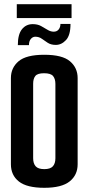

<svg xmlns="http://www.w3.org/2000/svg" viewBox="-20 -889 422 915"><path d="M191 6Q108 6 70 -24Q32 -54 32 -106V-517Q32 -566 68.5 -597Q105 -628 191 -628Q277 -628 313.5 -597Q350 -566 350 -517V-106Q350 -55 312 -24.5Q274 6 191 6ZM191 -83Q220 -83 232 -96.5Q244 -110 244 -135V-489Q244 -513 233 -526.5Q222 -540 190 -540Q159 -540 148.5 -527Q138 -514 138 -490V-135Q138 -110 150 -96.5Q162 -83 191 -83ZM65 -674Q65 -725 84.5 -749.5Q104 -774 136 -774Q159 -774 175.5 -765Q192 -756 206.5 -747Q221 -738 236 -738Q251 -738 259.5 -748.5Q268 -759 268 -775H316Q316 -721 294.5 -698Q273 -675 246 -675Q223 -675 207.5 -685Q192 -695 179 -704.5Q166 -714 148 -714Q136 -714 127 -703.5Q118 -693 118 -674ZM60 -803V-869H321V-803Z"/></svg>

Font: Smooch Sans
Style: Bold
Weight: 700
Designer: Robert E. Leuschke
Foundry: Robert E. Leuschke
Version: Version 1.010